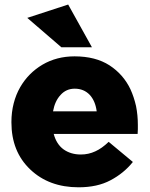

<svg xmlns="http://www.w3.org/2000/svg" viewBox="-20 -796 646 829"><path d="M319.3 12.7Q400.4 12.7 457 -17.6Q514.6 -47.9 553.7 -96.7Q518.6 -126 449.2 -183.6Q419.9 -155.3 391.6 -142.6Q362.3 -128.9 329.1 -128.9Q285.2 -128.9 253.9 -151.4Q223.6 -173.8 211.9 -217.8Q333 -217.8 574.2 -217.8Q575.2 -227.5 575.2 -238.3Q575.2 -248 575.2 -256.8Q575.2 -298.8 567.4 -337.9Q558.6 -377 543 -411.1Q512.7 -474.6 453.1 -513.7Q392.6 -552.7 301.8 -552.7Q224.6 -552.7 163.1 -516.6Q102.5 -480.5 67.4 -419.9Q48.8 -387.7 39.1 -349.6Q29.3 -311.5 29.3 -269.5Q29.3 -269.5 29.3 -267.6Q29.3 -141.6 110.4 -64.5Q191.4 12.7 319.3 12.7ZM209 -315.4Q216.8 -359.4 241.2 -385.7Q265.6 -413.1 302.7 -413.1Q341.8 -413.1 367.2 -386.7Q391.6 -360.4 397.5 -315.4Q334 -315.4 209 -315.4ZM245.1 -591.8Q278.3 -591.8 377 -591.8Q351.6 -637.7 274.4 -776.4Q230.5 -761.7 97.7 -718.8Q134.8 -687.5 245.1 -591.8Z"/></svg>

Font: Big-Shock
Style: Black
Weight: 400